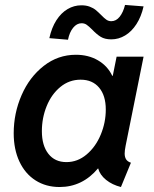

<svg xmlns="http://www.w3.org/2000/svg" viewBox="-20 -751 624 779"><path d="M35.6 -210.4Q35.6 -291.5 67.6 -365Q99.6 -438.5 157.5 -483.6Q215.3 -528.8 288.1 -528.8Q338.9 -528.8 377.7 -506.1Q416.5 -483.4 435.5 -443.4H437.5L453.1 -521H562.5L489.7 -159.7Q485.8 -140.1 485.8 -127.9Q485.8 -113.8 491.7 -104.5Q497.6 -95.2 511.2 -90.8L470.7 7.8Q435.5 -1 410.4 -21.2Q385.3 -41.5 378.4 -67.4H377.4Q314 7.8 221.7 7.8Q166.5 7.8 124.3 -19Q82 -45.9 58.8 -95.5Q35.6 -145 35.6 -210.4ZM409.2 -306.6Q409.2 -363.3 382.1 -395.5Q355 -427.7 307.1 -427.7Q260.7 -427.7 224.9 -398.2Q189 -368.7 169.4 -320.6Q149.9 -272.5 149.9 -218.8Q149.9 -160.6 176.3 -127Q202.6 -93.3 249.5 -93.3Q294.9 -93.3 331.5 -124.3Q368.2 -155.3 388.7 -204.6Q409.2 -253.9 409.2 -306.6ZM310.1 -729.5Q329.6 -729.5 344.2 -723.9Q358.9 -718.3 368.4 -710.4Q377.9 -702.6 390.6 -689.9Q402.8 -677.2 411.6 -671.1Q420.4 -665 431.6 -665Q451.2 -665 465.6 -683.1Q480 -701.2 487.3 -731L562.5 -725.1Q553.2 -683.6 533.7 -653.3Q514.2 -623 487.8 -607.2Q461.4 -591.3 431.6 -591.3Q405.3 -591.3 388.7 -601.6Q372.1 -611.8 354 -630.9Q340.3 -644.5 331.5 -650.6Q322.8 -656.7 311 -656.7Q291.5 -656.7 276.6 -638.2Q261.7 -619.6 255.9 -589.8L180.2 -596.2Q189.5 -638.7 208.7 -668.7Q228 -698.7 254.2 -714.1Q280.3 -729.5 310.1 -729.5Z"/></svg>

Font: Reddit Sans Fudge SmBold Italic
Style: Regular
Weight: 600
Italic angle: -11.25°
Designer: Stephen Hutchings
Version: Version 1.013